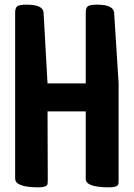

<svg xmlns="http://www.w3.org/2000/svg" viewBox="-20 -788 573 824"><path d="M348 -734Q348 -755 357.5 -761.5Q367 -768 397 -768Q469 -768 470 -731L489 -431V-21Q489 -4 488 2Q484 16 449 16Q348 16 348 -20V-310H184L185 -21Q185 -4 184 2Q180 16 145 16Q45 16 45 -22V-733Q45 -755 54.5 -761.5Q64 -768 94 -768Q166 -768 167 -733L184 -430H348Z"/></svg>

Font: Chau Philomene One
Style: Regular
Weight: 400
Designer: Vicente Lamonaca
Foundry: TipoType
Version: Version 1.002